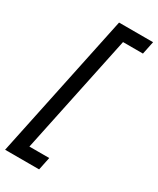

<svg xmlns="http://www.w3.org/2000/svg" viewBox="-262 -799 849 1031"><g transform="rotate(30 162.5 -283.5)"><path d="M-37.1 165 151.4 -732.4H362.3L345.7 -652.3H222.2L67.4 85H190.4L173.8 165Z"/></g></svg>

Font: Schibsted Grotesk Medium
Style: Italic
Weight: 500
Italic angle: -12°
Designer: Bakken & Baeck AS, Henrik Kongsvoll
Foundry: Schibsted ASA
Version: Version 1.100;gftools[0.9.25]